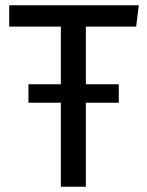

<svg xmlns="http://www.w3.org/2000/svg" viewBox="-20 -707 557 729"><path d="M306 -606V-387H431V-317H306V2H211V-317H88V-387H211V-606H15V-687H507L497 -606Z"/></svg>

Font: FiraGO
Style: Regular
Weight: 400
Designer: bBox Type
Foundry: bBox Type GmbH
Version: Version 1.001;April 20, 2020;FontCreator 12.0.0.2555 64-bit